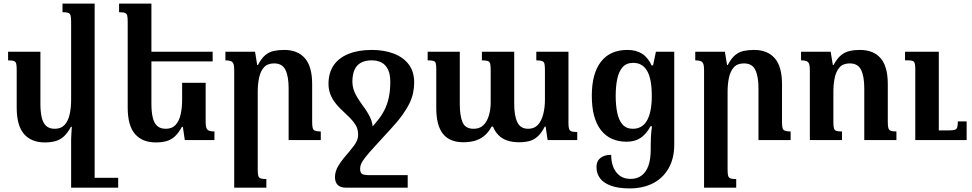

<svg xmlns="http://www.w3.org/2000/svg" viewBox="-20 -780 5411 1069"><path d="M229 13Q155 13 114 -33.5Q73 -80 73 -181V-390Q73 -413 70.5 -424.5Q68 -436 58 -440Q48 -444 25 -444V-492H205V-203Q205 -159 212 -127.5Q219 -96 236.5 -79.5Q254 -63 285 -63Q320 -63 340 -85Q360 -107 368 -144Q376 -181 376 -223V-660Q376 -682 373 -693.5Q370 -705 360 -708.5Q350 -712 328 -712V-760H507V265H376V-3Q376 -21 377.5 -38.5Q379 -56 380 -74H375Q356 -39 335 -20Q314 -1 288 6Q262 13 229 13ZM489 265V210H638V265Z M1125 -319V-100Q1125 -78 1129.5 -67Q1134 -56 1144.5 -52Q1155 -48 1174 -48V0H1009L998 -74H993Q974 -39 953 -20Q932 -1 906 6Q880 13 847 13Q773 13 732 -33.5Q691 -80 691 -181V-658Q691 -681 688.5 -692.5Q686 -704 676 -708Q666 -712 643 -712V-760H823V-203Q823 -159 830 -127.5Q837 -96 854.5 -79.5Q872 -63 903 -63Q938 -63 958 -85Q978 -107 986 -144Q994 -181 994 -223V-319ZM800 -438V-492H1164V-438Z M1766 -48V0H1587V-289Q1587 -354 1569.5 -390.5Q1552 -427 1506 -427Q1469 -427 1449.5 -405Q1430 -383 1422.5 -347Q1415 -311 1415 -269V165Q1415 187 1418 198.5Q1421 210 1431.5 213.5Q1442 217 1463 217V265H1284V-392Q1284 -414 1279.5 -425Q1275 -436 1264.5 -440Q1254 -444 1235 -444V-492H1400L1412 -418H1416Q1436 -456 1457.5 -473.5Q1479 -491 1505 -496.5Q1531 -502 1563 -502Q1637 -502 1677.5 -456Q1718 -410 1718 -311V-102Q1718 -79 1721 -67.5Q1724 -56 1734.5 -52Q1745 -48 1766 -48Z M1908 265Q1875 265 1860 249.5Q1845 234 1845 206Q1845 191 1849.5 175Q1854 159 1865.5 140Q1877 121 1898 95.5Q1919 70 1951.5 34.5Q1984 -1 2030 -49Q2065 -86 2089 -117.5Q2113 -149 2126.5 -180Q2140 -211 2146.5 -246Q2153 -281 2153 -325Q2153 -366 2140.5 -392.5Q2128 -419 2105 -431.5Q2082 -444 2050 -444Q2013 -444 1989 -430.5Q1965 -417 1953.5 -390.5Q1942 -364 1942 -325Q1942 -305 1947.5 -285.5Q1953 -266 1965 -245Q1977 -224 1997 -196Q2025 -159 2040 -128Q2055 -97 2055 -67Q2055 -35 2038.5 -2.5Q2022 30 1988 70H1920Q1940 46 1952 29.5Q1964 13 1969 -1Q1974 -15 1974 -31Q1974 -50 1968 -67Q1962 -84 1946 -104Q1930 -124 1900 -151Q1868 -180 1848 -205.5Q1828 -231 1818.5 -257.5Q1809 -284 1809 -313Q1809 -374 1837.5 -416Q1866 -458 1920.5 -480Q1975 -502 2050 -502Q2119 -502 2172.5 -481.5Q2226 -461 2256 -421Q2286 -381 2286 -321Q2286 -292 2280 -263Q2274 -234 2259.5 -204Q2245 -174 2219 -138Q2193 -102 2152 -58Q2098 1 2064.5 37.5Q2031 74 2014 96Q1997 118 1991 131.5Q1985 145 1985 159Q1985 180 1994.5 187.5Q2004 195 2032 195H2250V265Z M2966 -492H3145V-92Q3145 -73 3148.5 -62.5Q3152 -52 3162 -48.5Q3172 -45 3194 -45V0H3029L3018 -75H3013Q2994 -38 2973 -19.5Q2952 -1 2927 5.5Q2902 12 2870 12Q2833 12 2804.5 2.5Q2776 -7 2756 -27Q2736 -47 2725 -75H2717Q2698 -40 2673 -21Q2648 -2 2619.5 5Q2591 12 2560 12Q2484 12 2446.5 -34.5Q2409 -81 2409 -179V-396Q2409 -418 2406 -428Q2403 -438 2393 -441Q2383 -444 2361 -444V-492H2540V-201Q2540 -135 2555.5 -99Q2571 -63 2617 -63Q2651 -63 2671.5 -83Q2692 -103 2702 -137Q2712 -171 2712 -210V-391Q2712 -414 2709 -425.5Q2706 -437 2695.5 -440.5Q2685 -444 2663 -444V-492H2843V-201Q2843 -135 2860.5 -99Q2878 -63 2921 -63Q2955 -63 2975 -85Q2995 -107 3004.5 -144Q3014 -181 3014 -223V-391Q3014 -412 3011.5 -424Q3009 -436 2998.5 -440Q2988 -444 2966 -444Z M3486 269Q3424 269 3383 254.5Q3342 240 3321.5 213.5Q3301 187 3301 150Q3301 117 3323 99.5Q3345 82 3383 82Q3383 143 3411.5 179.5Q3440 216 3491 216Q3527 216 3552 197.5Q3577 179 3590 143Q3603 107 3603 52V30Q3603 11 3604 -14.5Q3605 -40 3610 -77H3602Q3578 -33 3546.5 -12Q3515 9 3469 9Q3376 9 3325.5 -56Q3275 -121 3275 -247Q3275 -371 3326 -436.5Q3377 -502 3473 -502Q3521 -502 3554 -481.5Q3587 -461 3608 -416H3616L3632 -492H3734V25Q3734 103 3702 158Q3670 213 3614.5 241Q3559 269 3486 269ZM3504 -63Q3528 -63 3547.5 -73.5Q3567 -84 3580.5 -106Q3594 -128 3601.5 -163Q3609 -198 3609 -246Q3609 -341 3583 -385.5Q3557 -430 3506 -430Q3467 -430 3446 -405.5Q3425 -381 3416.5 -340Q3408 -299 3408 -246Q3408 -194 3416.5 -152.5Q3425 -111 3446 -87Q3467 -63 3504 -63Z M4382 -48V0H4203V-289Q4203 -354 4185.5 -390.5Q4168 -427 4122 -427Q4085 -427 4065.5 -405Q4046 -383 4038.5 -347Q4031 -311 4031 -269V165Q4031 187 4034 198.5Q4037 210 4047.5 213.5Q4058 217 4079 217V265H3900V-392Q3900 -414 3895.5 -425Q3891 -436 3880.5 -440Q3870 -444 3851 -444V-492H4016L4028 -418H4032Q4052 -456 4073.5 -473.5Q4095 -491 4121 -496.5Q4147 -502 4179 -502Q4253 -502 4293.5 -456Q4334 -410 4334 -311V-102Q4334 -79 4337 -67.5Q4340 -56 4350.5 -52Q4361 -48 4382 -48Z M4971 -48V0H4792V-289Q4792 -354 4774.5 -390.5Q4757 -427 4711 -427Q4674 -427 4654.5 -405Q4635 -383 4627.5 -347Q4620 -311 4620 -269V-100Q4620 -78 4623 -66.5Q4626 -55 4636.5 -51.5Q4647 -48 4668 -48V0H4489V-392Q4489 -414 4484.5 -425Q4480 -436 4469.5 -440Q4459 -444 4440 -444V-492H4605L4617 -418H4621Q4641 -455 4662.5 -472.5Q4684 -490 4710 -496Q4736 -502 4768 -502Q4843 -502 4883 -456Q4923 -410 4923 -311V-102Q4923 -79 4926 -67.5Q4929 -56 4939.5 -52Q4950 -48 4971 -48ZM5362 -104V0H5076V-397Q5076 -428 5068.5 -436Q5061 -444 5036 -444H5019V-492H5207V-54H5262Q5284 -54 5295 -57Q5306 -60 5309.5 -71Q5313 -82 5313 -104Z"/></svg>

Font: Noto Serif Armenian SemiBold
Style: Regular
Weight: 600
Version: Version 2.007